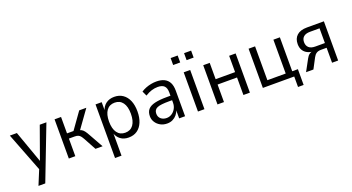

<svg xmlns="http://www.w3.org/2000/svg" viewBox="-55 -1387 4135 2255"><g transform="rotate(-20 2012.5 -260.0)"><path d="M133 180 219 -29V27L19 -490H107L256 -72H243L393 -490H476L218 180Z M578 0V-490H659V-285H740L886 -490H975L805 -253L787 -275Q815 -271 833.5 -261Q852 -251 867.5 -230.5Q883 -210 902 -175L1000 0H911L829 -151Q815 -176 803 -191Q791 -206 774.5 -213Q758 -220 731 -220H659V0Z M1090 180V-490H1167V-380H1163Q1180 -438 1222.5 -468.5Q1265 -499 1325 -499Q1387 -499 1432 -468Q1477 -437 1501 -380.5Q1525 -324 1525 -245Q1525 -168 1501 -110.5Q1477 -53 1432.5 -22Q1388 9 1325 9Q1265 9 1224 -21.5Q1183 -52 1166 -108H1171V180ZM1306 -58Q1372 -58 1407.5 -107Q1443 -156 1443 -246Q1443 -336 1407.5 -384.5Q1372 -433 1307 -433Q1241 -433 1205.5 -384.5Q1170 -336 1170 -246Q1170 -156 1205.5 -107Q1241 -58 1306 -58Z M1806 9Q1759 9 1722 -11.5Q1685 -32 1663.5 -66Q1642 -100 1642 -140Q1642 -194 1669.5 -225.5Q1697 -257 1756 -271Q1815 -285 1909 -285H1965V-229H1915Q1862 -229 1825 -225Q1788 -221 1766 -211.5Q1744 -202 1733.5 -185Q1723 -168 1723 -143Q1723 -102 1751 -78Q1779 -54 1822 -54Q1857 -54 1886.5 -73Q1916 -92 1934 -124.5Q1952 -157 1952 -197V-326Q1952 -382 1926 -407.5Q1900 -433 1845 -433Q1806 -433 1767.5 -421Q1729 -409 1688 -383L1660 -443Q1687 -461 1719 -473.5Q1751 -486 1785 -492.5Q1819 -499 1852 -499Q1910 -499 1950 -479.5Q1990 -460 2010.5 -420.5Q2031 -381 2031 -319V0H1957V-109H1961Q1950 -74 1928 -47.5Q1906 -21 1875.5 -6Q1845 9 1806 9Z M2192 0V-490H2273V0ZM2273 -613V-700H2361V-613ZM2105 -613V-700H2193V-613Z M2436 0V-490H2517V-286H2760V-490H2841V0H2760V-219H2517V0Z M3395 131V0H3003V-490H3084V-67H3313V-490H3394V-66H3465V131Z M3543 0 3620 -142Q3636 -173 3657.5 -189Q3679 -205 3705 -205H3715L3714 -200Q3670 -201 3635.5 -218Q3601 -235 3582 -266.5Q3563 -298 3563 -343Q3563 -412 3606 -451Q3649 -490 3732 -490H3944V0H3868V-187H3797Q3762 -187 3740 -172.5Q3718 -158 3703 -129L3635 0ZM3749 -246H3868V-430H3749Q3696 -430 3668.5 -406.5Q3641 -383 3641 -339Q3641 -295 3668 -270.5Q3695 -246 3749 -246Z"/></g></svg>

Font: Nunito Sans 10pt SemiCondensed
Style: Regular
Weight: 400
Width: 4
Designer: Vernon Adams
Foundry: Vernon Adams
Version: Version 3.101;gftools[0.9.27]